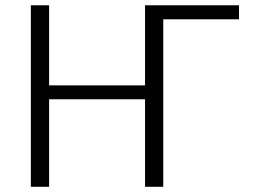

<svg xmlns="http://www.w3.org/2000/svg" viewBox="-20 -715 973 735"><path d="M98.1 0V-694.8H168V-388.2H535.2V-694.8H895V-641.1H605V0H535.2V-335H168V0Z"/></svg>

Font: CMU Bright
Style: Roman
Weight: 500
Version: Version 0.7.0